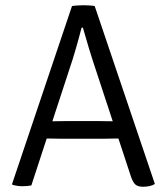

<svg xmlns="http://www.w3.org/2000/svg" viewBox="-20 -706 637 732"><path d="M254.5 -683Q263.5 -684.5 276.5 -685.2Q289.5 -686 299.5 -686Q308 -686 321.2 -685.2Q334.5 -684.5 341 -683L570.5 -4.5Q561.5 1 550 3.5Q538.5 6 525 6Q506.5 6 496.8 -2Q487 -10 479 -33.5L347.5 -433Q332.5 -477.5 319 -522Q305.5 -566.5 296 -600.5H291Q286 -581 279.8 -558.2Q273.5 -535.5 267.5 -515Q261.5 -494.5 257.5 -481.5L99.5 1Q92.5 2.5 83.5 3.2Q74.5 4 65.5 4Q54 4 45.5 2.5Q37 1 28 -1L26 -4.5ZM227 -177Q223.5 -177 206.5 -177.2Q189.5 -177.5 172.2 -177.8Q155 -178 151.5 -178H121L145.5 -243.5H172.5Q176 -243.5 190.5 -243.8Q205 -244 219.5 -244.2Q234 -244.5 237.5 -244.5H352Q355 -244.5 370 -244.2Q385 -244 400.2 -243.8Q415.5 -243.5 419 -243.5H446L468 -178H438Q434 -178 416.5 -177.8Q399 -177.5 381.8 -177.2Q364.5 -177 361.5 -177Z"/></svg>

Font: Signika SC
Style: Regular
Weight: 300
Designer: Anna Giedryś
Foundry: Anna Giedryś
Version: Version 2.000